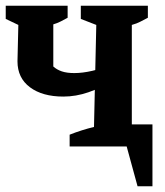

<svg xmlns="http://www.w3.org/2000/svg" viewBox="-30 -511 576 670"><path d="M450 139 412 0H213V-41Q233 -49 255 -56Q277 -63 298 -68L306 -424L252 -445V-491H486V-449Q472 -442 460 -435.5Q448 -429 430 -424V-77H502V139ZM191 -174Q118 -174 74.5 -206.5Q31 -239 31 -297L34 -424L-10 -445V-491H206V-449Q195 -443 182.5 -436.5Q170 -430 156 -426V-279Q168 -268 185.5 -262Q203 -256 229 -256Q287 -256 364 -287L363 -229Q322 -204 278.5 -189Q235 -174 191 -174Z"/></svg>

Font: Piazzolla 24pt
Style: Bold
Weight: 700
Designer: Juan Pablo del Peral
Foundry: Huerta Tipografica
Version: Version 2.005